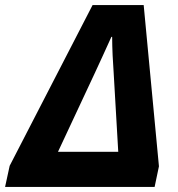

<svg xmlns="http://www.w3.org/2000/svg" viewBox="-70 -735 700 755"><path d="M-50 0H538L555 -81L495 -715H294L-32 -83ZM158 -138 303 -448C318 -481 350 -549 368 -590H371C371 -547 374 -486 377 -448L395 -138Z"/></svg>

Font: Noto Sans SemiCondensed ExtraBold
Style: Italic
Weight: 800
Width: 4
Italic angle: -12°
Designer: Monotype Design Team
Foundry: Monotype Imaging Inc.
Version: Version 2.013